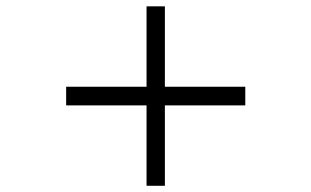

<svg xmlns="http://www.w3.org/2000/svg" viewBox="-20 -598 1002 618"><path d="M510.7 -258.8V0H451.7V-258.8H192.9V-318.8H451.7V-577.6H510.7V-318.8H769.5V-258.8Z"/></svg>

Font: Tai Heritage Pro
Style: Regular
Weight: 400
Designer: Faah Baccam, Walt Agee, Victor Gaultney, Annie Olsen
Foundry: SIL International
Version: Version 2.600